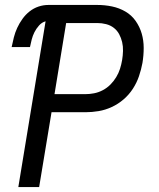

<svg xmlns="http://www.w3.org/2000/svg" viewBox="-20 -755 640 775"><path d="M54 0 164 -669Q149 -665 137.5 -652Q126 -639 119 -625Q112 -611 108 -595.5Q104 -580 101 -565H27Q31 -585 36 -604.5Q41 -624 49.5 -642.5Q58 -661 70.5 -678.5Q83 -696 99.5 -709Q116 -722 135.5 -728.5Q155 -735 175 -735H373Q403 -735 432 -729Q461 -723 486 -708.5Q511 -694 527.5 -670.5Q544 -647 552 -619.5Q560 -592 560 -561.5Q560 -531 555 -501Q550 -474 541 -447.5Q532 -421 516.5 -397Q501 -373 479 -354Q457 -335 431 -323Q405 -311 378 -306.5Q351 -302 325 -302H188L138 0ZM200 -375H325Q342 -375 360 -378.5Q378 -382 395 -391Q412 -400 425.5 -413.5Q439 -427 449 -443.5Q459 -460 464.5 -477.5Q470 -495 473 -513Q476 -531 476.5 -549.5Q477 -568 473 -585Q469 -602 461 -617Q453 -632 439.5 -642.5Q426 -653 408.5 -657.5Q391 -662 373 -662H247Z"/></svg>

Font: Iosevka Custom Oblique
Style: Regular
Weight: 400
Italic angle: -9°
Designer: Belleve Invis
Foundry: Belleve Invis
Version: Version 27.0.1